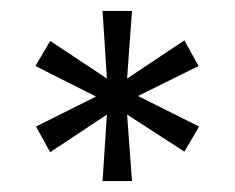

<svg xmlns="http://www.w3.org/2000/svg" viewBox="-20 -708 430 352"><path d="M168 -376 176 -498 72 -429 46 -476 156 -531 45 -587 72 -633 176 -564 168 -688H222L213 -564L318 -634L344 -587L233 -532L345 -476L318 -430L213 -498L222 -376Z"/></svg>

Font: Saira ExtraCondensed Medium
Style: Regular
Weight: 500
Width: 2
Designer: Hector Gatti with collaboration of the Omnibus-Type team
Foundry: Omnibus-Type
Version: Version 1.101